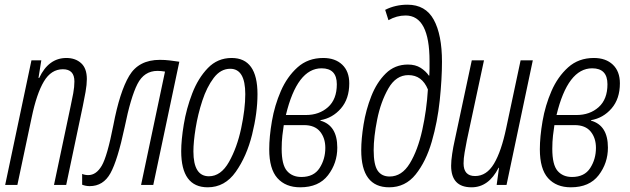

<svg xmlns="http://www.w3.org/2000/svg" viewBox="-20 -788 2685 818"><path d="M54 0 115 -288Q136 -389 167 -441Q198 -493 248 -493Q297 -493 297 -441Q297 -418 292 -390.5Q287 -363 281 -336L210 0H262L333 -337Q339 -365 344.5 -396.5Q350 -428 350 -451Q350 -497 325.5 -519Q301 -541 263 -541Q187 -541 147 -456H144L156 -531H114L2 0Z M511 -246Q537 -374 565.5 -430Q594 -486 651 -486Q666 -486 683 -483L581 0H633L744 -525Q724 -528 703.5 -530.5Q683 -533 661 -533Q571 -533 530.5 -465Q490 -397 463 -255Q437 -122 413.5 -82Q390 -42 356 -42Q342 -42 330 -47V-1Q346 5 362 5Q420 5 450.5 -50Q481 -105 511 -246Z M1077 -387Q1077 -541 967 -541Q907 -541 865.5 -498Q824 -455 799 -390Q774 -325 763 -258Q752 -191 752 -144Q752 10 865 10Q938 10 984.5 -56Q1031 -122 1054 -214.5Q1077 -307 1077 -387ZM804 -143Q804 -183 813.5 -242Q823 -301 842 -359Q861 -417 890.5 -456Q920 -495 961 -495Q1025 -495 1025 -387Q1025 -324 1007.5 -241.5Q990 -159 955.5 -98Q921 -37 870 -37Q804 -37 804 -143Z M1417 -159Q1417 -254 1345 -274V-276Q1397 -285 1432.5 -326Q1468 -367 1468 -433Q1468 -484 1438 -512.5Q1408 -541 1357 -541Q1292 -541 1247.5 -501Q1203 -461 1176.5 -400Q1150 -339 1138.5 -272Q1127 -205 1127 -152Q1127 -68 1162 -29Q1197 10 1259 10Q1338 10 1377.5 -41.5Q1417 -93 1417 -159ZM1350 -497Q1415 -497 1415 -429Q1415 -365 1377.5 -331.5Q1340 -298 1283 -298H1198Q1246 -497 1350 -497ZM1180 -154Q1180 -184 1183 -210.5Q1186 -237 1189 -255H1275Q1321 -255 1343.5 -227.5Q1366 -200 1366 -158Q1366 -110 1341.5 -72Q1317 -34 1264 -34Q1225 -34 1202.5 -60Q1180 -86 1180 -154Z M1863 -525Q1863 -640 1828 -704Q1793 -768 1716 -768Q1664 -768 1621 -746L1635 -702Q1670 -722 1708 -722Q1810 -722 1810 -527Q1810 -512 1810 -496Q1810 -480 1809 -466H1807Q1794 -485 1772 -499Q1750 -513 1718 -513Q1662 -513 1623.5 -475Q1585 -437 1562 -378.5Q1539 -320 1529 -258Q1519 -196 1519 -148Q1519 10 1638 10Q1707 10 1751 -45Q1795 -100 1819.5 -184.5Q1844 -269 1853.5 -360.5Q1863 -452 1863 -525ZM1572 -148Q1572 -204 1587 -279Q1602 -354 1634.5 -411Q1667 -468 1720 -468Q1778 -468 1803 -407Q1798 -320 1779 -234Q1760 -148 1726 -92Q1692 -36 1640 -36Q1606 -36 1589 -61Q1572 -86 1572 -148Z M2104 -73H2106L2096 0H2138L2250 -531H2198L2137 -244Q2116 -143 2084.5 -90.5Q2053 -38 2004 -38Q1955 -38 1955 -92Q1955 -113 1959.5 -138.5Q1964 -164 1969 -190L2042 -531H1990L1917 -189Q1911 -163 1906.5 -133Q1902 -103 1902 -82Q1902 10 1989 10Q2062 10 2104 -73Z M2570 -159Q2570 -254 2498 -274V-276Q2550 -285 2585.5 -326Q2621 -367 2621 -433Q2621 -484 2591 -512.5Q2561 -541 2510 -541Q2445 -541 2400.5 -501Q2356 -461 2329.5 -400Q2303 -339 2291.5 -272Q2280 -205 2280 -152Q2280 -68 2315 -29Q2350 10 2412 10Q2491 10 2530.5 -41.5Q2570 -93 2570 -159ZM2503 -497Q2568 -497 2568 -429Q2568 -365 2530.5 -331.5Q2493 -298 2436 -298H2351Q2399 -497 2503 -497ZM2333 -154Q2333 -184 2336 -210.5Q2339 -237 2342 -255H2428Q2474 -255 2496.5 -227.5Q2519 -200 2519 -158Q2519 -110 2494.5 -72Q2470 -34 2417 -34Q2378 -34 2355.5 -60Q2333 -86 2333 -154Z"/></svg>

Font: Noto Sans Display Condensed Light
Style: Italic
Weight: 300
Width: 3
Designer: Monotype Design team
Foundry: Monotype Imaging Inc.
Version: 1.000